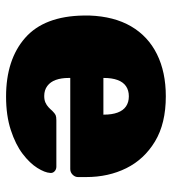

<svg xmlns="http://www.w3.org/2000/svg" viewBox="14 -584 580 649"><g transform="rotate(90 304.5 -260.0)"><path d="M307 10Q182 10 108.5 -54.5Q35 -119 33 -252Q33 -256 33 -262.5Q33 -269 33 -272Q36 -355 69.5 -412.5Q103 -470 163.5 -500Q224 -530 306 -530Q398 -530 458.5 -493.5Q519 -457 549 -396.5Q579 -336 579 -261V-233Q579 -223 571 -215Q563 -207 552 -207H244Q244 -207 244 -205Q244 -203 244 -201Q244 -177 250.5 -158.5Q257 -140 271 -129.5Q285 -119 305 -119Q318 -119 327 -123Q336 -127 343 -133.5Q350 -140 355 -146Q364 -155 369.5 -157.5Q375 -160 387 -160H544Q553 -160 559.5 -154Q566 -148 565 -139Q564 -121 548 -95.5Q532 -70 500.5 -46Q469 -22 420 -6Q371 10 307 10ZM244 -319H368V-321Q368 -348 361 -367Q354 -386 340 -395.5Q326 -405 306 -405Q286 -405 272 -395.5Q258 -386 251 -367Q244 -348 244 -321Z"/></g></svg>

Font: Rubik ExtraBold
Style: Regular
Weight: 800
Designer: Hubert and Fischer
Foundry: Hubert and Fischer
Version: Version 2.300;gftools[0.9.30]